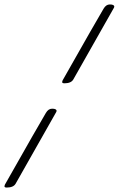

<svg xmlns="http://www.w3.org/2000/svg" viewBox="-42 -809 533 862"><path d="M212 -311 211 -307 28 16Q18 33 -12 33Q-22 33 -22 27L-20 20Q134 -252 164 -302Q175 -321 192 -321Q212 -321 212 -311ZM471 -779 470 -775 287 -452Q277 -435 247 -435Q237 -435 237 -441L239 -448Q393 -720 423 -770Q434 -789 451 -789Q471 -789 471 -779Z"/></svg>

Font: Aguafina Script
Style: Regular
Weight: 400
Designer: Angel Koziupa and Alejandro Paul
Foundry: Angel Koziupa and Alejandro Paul
Version: Version 1.000